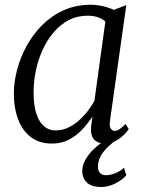

<svg xmlns="http://www.w3.org/2000/svg" viewBox="-20 -580 596 789"><path d="M432 -84Q428.5 -59.5 435.8 -50.8Q443 -42 451 -42Q461 -42 471.5 -49.2Q482 -56.5 496 -70.5L509 -49.5Q505.5 -43 492 -28.8Q478.5 -14.5 457.5 -2.2Q436.5 10 410.5 10Q383.5 10 367.8 -5.5Q352 -21 354 -57.5L360 -101Q342 -74 318.5 -48.5Q295 -23 264.2 -6.5Q233.5 10 193.5 10Q142 10 107.2 -16.2Q72.5 -42.5 54.8 -89Q37 -135.5 37 -196Q37 -242.5 50.2 -293.2Q63.5 -344 89.5 -391.5Q115.5 -439 153.8 -477.2Q192 -515.5 242.2 -538Q292.5 -560.5 354 -560.5Q376 -560.5 401.8 -554.8Q427.5 -549 448 -539.5L499 -559ZM413 -491.5Q399 -504 380.5 -509.8Q362 -515.5 340.5 -515.5Q297.5 -515.5 262.5 -497.2Q227.5 -479 200.5 -447.2Q173.5 -415.5 155 -374.8Q136.5 -334 127.2 -289Q118 -244 118 -200Q118 -148 129.2 -113.2Q140.5 -78.5 160.8 -61.2Q181 -44 207 -44Q235.5 -44 259.8 -55.5Q284 -67 304.5 -85.2Q325 -103.5 341 -124.5Q357 -145.5 368 -165.5ZM393 188.5Q353.5 187.5 335.8 169Q318 150.5 318 123Q318 103 327.2 83.8Q336.5 64.5 352.5 46.2Q368.5 28 389.8 12.2Q411 -3.5 434.5 -16L456 -31.5L467 -13Q445 3.5 425.5 21.8Q406 40 394.2 60.5Q382.5 81 382.5 105Q382.5 121 390.8 130.5Q399 140 416.5 140Q431 140 452.5 132.2Q474 124.5 489.5 109L499 140.5Q483.5 158.5 454 173.8Q424.5 189 393 188.5Z"/></svg>

Font: Merriweather 36pt Light
Style: Italic
Weight: 300
Italic angle: -7.8°
Version: Version 2.101